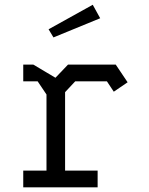

<svg xmlns="http://www.w3.org/2000/svg" viewBox="-20 -806 640 826"><path d="M80 -528V-456H142L180 -399.5V-72H80V0H400V-72H260V-409.5L303.5 -456H440L469.5 -411.5L529 -452L478 -528H272.5L218.5 -471.5L123.5 -528ZM379 -785.5 189 -680 210 -645 411 -727.5Z"/></svg>

Font: Kode
Style: Regular
Weight: 400
Monospace: yes
Designer: Isa Ozler
Foundry: Kadena LLC
Version: Version 1.000;gftools[0.9.28]